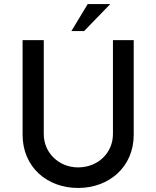

<svg xmlns="http://www.w3.org/2000/svg" viewBox="-20 -924 775 952"><path d="M527 -904H415L334 -770H397ZM197 -259V-725H92V-256C92 -96 213 8 367 8C521 8 643 -96 643 -256V-725H540V-259C540 -166 466 -94 367 -94C272 -94 197 -166 197 -259Z"/></svg>

Font: Reem Kufi
Style: Regular
Weight: 400
Designer: Khaled Hosny
Version: Version 0.007